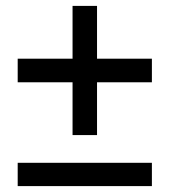

<svg xmlns="http://www.w3.org/2000/svg" viewBox="-20 -621 575 651"><path d="M495 -422V-342H309V-163H226V-342H40V-422H226V-601H309V-422ZM40 -69H495V10H40Z"/></svg>

Font: AtCorfu Sans
Style: AtCorfu Sans Regular
Weight: 400
Designer: Kostas Teopoulos
Foundry: Kostas Teopoulos
Version: Version 1.00 July 8, 2025, initial release